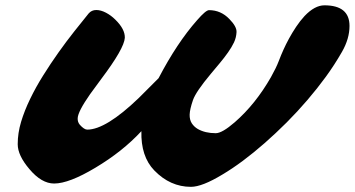

<svg xmlns="http://www.w3.org/2000/svg" viewBox="-20 -703 1360 736"><path d="M1223.6 -682.6Q1319.8 -682.6 1319.8 -603.5Q1319.8 -554.7 1291 -504.4Q1262.2 -454.1 1229.2 -408.9Q1196.3 -363.8 1158.4 -319.6Q1120.6 -275.4 1078.9 -233.6Q1037.1 -191.9 994.9 -154.8Q952.6 -117.7 911.4 -86.9Q870.1 -56.2 833 -34.2Q754.9 13.2 711.9 13.2Q632.3 13.2 571.3 -49.8Q519.5 -103.5 522 -200.2Q449.7 -122.1 345.7 -60.1Q244.6 0.5 187.5 0.5Q139.2 0.5 92.8 -54.7Q47.9 -107.4 47.9 -150.1Q47.9 -192.9 60.8 -235.8Q73.7 -278.8 95.5 -323.7Q117.2 -368.7 145.5 -413.8Q173.8 -459 204.1 -501.7Q234.4 -544.4 264.6 -582.5L319.8 -651.4Q331.1 -664.6 348.9 -664.6Q366.7 -664.6 386.2 -654.3Q405.8 -644 421.9 -627.9Q459.5 -591.3 458.5 -558.1Q456.1 -517.1 368.2 -400.4L325.2 -341.8Q278.8 -275.4 277.8 -250Q276.9 -235.4 286.1 -224.6Q302.7 -206.1 314.5 -206.1Q385.7 -206.1 511.7 -327.1L587.9 -403.3Q658.2 -538.1 735.4 -625.5Q769 -664.1 781.2 -664.1Q826.7 -664.1 859.4 -629.9Q887.7 -601.1 886.7 -580.1Q885.7 -559.1 877 -540.5Q868.2 -522 854.2 -502.2Q840.3 -482.4 823.2 -461.9L788.1 -419.9Q731 -351.6 719.7 -319.3Q707.5 -283.7 707 -263.7Q706.5 -243.7 715.3 -230.2Q724.1 -216.8 738.3 -208.5Q766.6 -192.4 807.1 -192.4Q831.5 -192.4 879.9 -234.4Q959.5 -303.7 1018.6 -407.2Q1038.6 -442.9 1048.1 -467.8Q1057.6 -492.7 1066.7 -512.7Q1075.7 -532.7 1087.9 -555.2Q1100.1 -577.6 1115.2 -600.3Q1130.4 -623 1147.5 -641.6Q1186.5 -682.6 1223.6 -682.6Z"/></svg>

Font: Sarina
Style: Regular
Weight: 400
Designer: James Grieshaber
Foundry: James Grieshaber
Version: Version 1.001